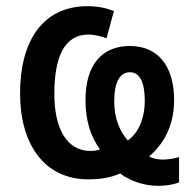

<svg xmlns="http://www.w3.org/2000/svg" viewBox="-20 -571 630 622"><path d="M264 -551C116 -551 45 -435 45 -268C45 -105 123 10 266 10C310 10 342 3 369 -9C405 17 448 31 493 31C518 31 542 27 560 20V-62C542 -57 524 -54 506 -54C489 -54 472 -59 463 -64C514 -108 544 -168 544 -247C544 -364 486 -422 401 -422C310 -422 257 -361 257 -247C257 -177 275 -127 304 -87C299 -85 287 -82 273 -82C195 -82 156 -157 156 -266C156 -387 189 -459 266 -459C287 -459 309 -453 325 -447L349 -535C325 -545 296 -551 264 -551ZM401 -337C434 -337 449 -302 449 -245C449 -185 427 -139 394 -116C368 -145 350 -188 350 -243C350 -304 368 -337 401 -337Z"/></svg>

Font: Noto Sans UI SemiCondensed Medium
Style: Regular
Weight: 500
Width: 4
Designer: Monotype Design Team
Foundry: Monotype Imaging Inc.
Version: Version 1.901